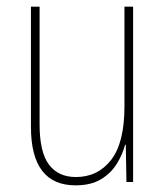

<svg xmlns="http://www.w3.org/2000/svg" viewBox="-20 -547 498 577"><path d="M380 -527V0H360L358 -112H356Q348 -82 330.5 -54Q313 -26 283 -8Q253 10 207 10Q73 10 73 -166V-527H99V-173Q99 -90 127 -52.5Q155 -15 208 -15Q274 -15 314 -66.5Q354 -118 354 -227V-527Z"/></svg>

Font: Noto Sans Georgian Condensed Thin
Style: Regular
Weight: 100
Width: 3
Designer: Monotype Design Team, Akaki Razmadze
Foundry: Google LLC
Version: Version 2.005; ttfautohint (v1.8.4.7-5d5b)